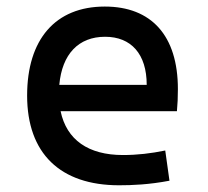

<svg xmlns="http://www.w3.org/2000/svg" viewBox="-20 -547 626 577"><path d="M337.9 9.8C377 9.8 427.7 7.8 489.3 -3.9L476.6 -94.7C433.6 -85.9 392.6 -81.1 349.6 -81.1C245.6 -81.1 180.2 -126.5 162.1 -212.9H511.7C513.7 -233.4 514.6 -254.9 514.6 -279.3C514.6 -440.4 434.6 -527.3 294.9 -527.3C146.5 -527.3 61.5 -428.7 61.5 -259.8C61.5 -85.9 161.1 9.8 337.9 9.8ZM158.2 -292C166.5 -384.3 215.8 -436.5 295.9 -436.5C374 -436.5 420.9 -384.8 420.9 -292Z"/></svg>

Font: Cascadia Mono NF
Style: Regular
Weight: 400
Monospace: yes
Designer: Aaron Bell
Foundry: Saja Typeworks
Version: Version 2404.023